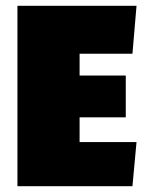

<svg xmlns="http://www.w3.org/2000/svg" viewBox="-20 -641 501 661"><path d="M436 0H40V-621H450L436 -456H254V-381H413V-237H254V-152H450Z"/></svg>

Font: Passion One
Style: Bold
Weight: 700
Designer: Alejandro Lo Celso
Foundry: Fontstage
Version: Version 1.002